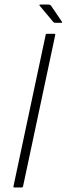

<svg xmlns="http://www.w3.org/2000/svg" viewBox="-20 -821 292 841"><path d="M81 -5Q80 0 75 0H42Q38 0 39 -5L180 -668Q180 -673 185 -673H218Q220 -673 221 -672Q222 -671 222 -668ZM221 -721Q219 -721 217.5 -722Q216 -723 214 -724L153 -797Q152 -799 153 -800Q154 -801 155 -801H193Q196 -801 198 -800Q200 -799 203 -797L251 -726Q252 -724 252 -722.5Q252 -721 248 -721Z"/></svg>

Font: Glory ExtraLight
Style: Italic
Weight: 250
Italic angle: -12°
Version: Version 1.011